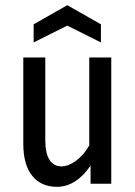

<svg xmlns="http://www.w3.org/2000/svg" viewBox="-20 -710 520 742"><path d="M410 0H330V-70Q303 -30 270 -9Q237 12 200 12Q139 12 104.5 -30.5Q70 -73 70 -155V-488H155V-170Q155 -117 171.5 -92Q188 -67 217 -67Q244 -67 273.5 -88.5Q303 -110 325 -148V-488H410ZM240 -690 370 -616V-546L240 -611L110 -546V-616Z"/></svg>

Font: Ropa Sans
Style: Regular
Weight: 400
Designer: Botio Nikoltchev
Foundry: Botio Nikoltchev
Version: Version 1.100